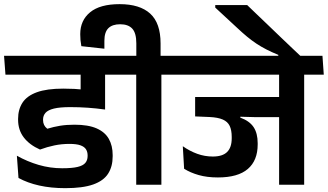

<svg xmlns="http://www.w3.org/2000/svg" viewBox="-40 -914 1622 950"><path d="M315.5 -544.5H569L562 -638H308ZM479.5 -577H360V-471.5L479.5 -471ZM579 -544.5 571.5 -638H-20L-13 -544.5ZM359 -574.5V-401Q367 -399.5 383.8 -395.8Q400.5 -392 419.8 -387.8Q439 -383.5 455.5 -379.8Q472 -376 480 -374.5V-574.5ZM43.5 -143.5 51.5 -33.5Q96 -9 154.2 4Q212.5 17 283 17Q369.5 17 421 -1.2Q472.5 -19.5 495 -54.8Q517.5 -90 517.5 -140.5V-146.5Q517.5 -193 498.5 -226.8Q479.5 -260.5 438 -278.8Q396.5 -297 328.5 -297Q289.5 -297 257.2 -291.8Q225 -286.5 194 -277Q183.5 -285 178.2 -295.8Q173 -306.5 173 -320V-322.5Q173 -342 185.2 -355.8Q197.5 -369.5 226.8 -376.8Q256 -384 307.5 -384Q352 -384 394.5 -381Q437 -378 480 -372V-456Q428 -465 378.5 -470.2Q329 -475.5 273 -475.5Q191.5 -475.5 142.2 -457.5Q93 -439.5 71.2 -405.8Q49.5 -372 49.5 -326V-322Q49.5 -270.5 77.8 -233.8Q106 -197 158 -174Q193 -187 229 -194.5Q265 -202 303.5 -202Q338.5 -202 358 -195Q377.5 -188 385.5 -175.2Q393.5 -162.5 393.5 -145V-142Q393.5 -121.5 382.2 -108Q371 -94.5 343.8 -88Q316.5 -81.5 267.5 -81.5Q208 -81.5 151.5 -98Q95 -114.5 43.5 -143.5Z M758.5 0V-577H634V0ZM855.5 -544.5 848.5 -638H536.5L544.5 -544.5ZM552 -893.5Q454.5 -893.5 405.8 -853.2Q357 -813 357 -745Q357 -729.5 358.2 -715.8Q359.5 -702 362.5 -685.5L476.5 -673V-712Q476.5 -755 496.2 -774.5Q516 -794 554.5 -794Q594.5 -794 614.5 -772.2Q634.5 -750.5 634.5 -699.5V-625H754.5V-699Q754.5 -800 703 -846.8Q651.5 -893.5 552 -893.5Z M1465 -577H1341V0H1465ZM1303 -544.5H1562L1555.5 -638H1296ZM1512 -544.5 1505.5 -638H811L818 -544.5ZM1381.5 -434H925.5V-338H1091.5L1220.5 -334.5H1381.5ZM1149 -366.5H925.5V-338L997.5 -335Q1038.5 -333 1062.5 -322.5Q1086.5 -312 1096.5 -291Q1106.5 -270 1106.5 -236.5V-229.5Q1106.5 -184.5 1083.8 -162Q1061 -139.5 1013 -139.5Q973 -139.5 935.8 -153Q898.5 -166.5 864.5 -190.5L871 -79Q902 -59.5 943.2 -47.8Q984.5 -36 1038 -36Q1137.5 -36 1186.2 -78Q1235 -120 1235 -199V-205.5Q1235 -254.5 1214.8 -285Q1194.5 -315.5 1149 -332Z M1025 -889V-876.5L1132.5 -777Q1159 -752 1182 -733Q1205 -714 1228.2 -698.5Q1251.5 -683 1277.8 -669.5Q1304 -656 1337 -642.5V-618.5H1451V-633Q1435.5 -647.5 1408.8 -672.8Q1382 -698 1350 -728.8Q1318 -759.5 1285.8 -790.5Q1253.5 -821.5 1226.5 -847.2Q1199.5 -873 1183 -889Z"/></svg>

Font: Anek Devanagari SemiBold
Style: Regular
Weight: 600
Designer: Kailash Malviya (Devanagari) & Yesha Goshar (Latin)
Foundry: Ek Type
Version: Version 1.003